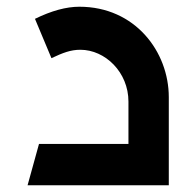

<svg xmlns="http://www.w3.org/2000/svg" viewBox="-20 -551 582 571"><path d="M96 -123 62 0H482V-262C482 -397 382 -531 216 -531C177 -531 133 -519 84 -495L133 -378C167 -394 190 -403 219 -403C293 -403 362 -336 362 -249V-123Z"/></svg>

Font: All Genders v4
Style: Regular
Weight: 400
Designer: Rassam Alawdi
Foundry: Rassam Art
Version: Version 3.100;FEAKit 1.0